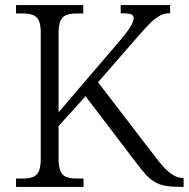

<svg xmlns="http://www.w3.org/2000/svg" viewBox="-20 -734 741 754"><path d="M43 0V-33H69Q92 -33 107.5 -38Q123 -43 131.5 -59.5Q140 -76 140 -109V-605Q140 -639 131.5 -655Q123 -671 107.5 -676Q92 -681 69 -681H43V-714H307V-681H281Q258 -681 242 -675.5Q226 -670 218 -653.5Q210 -637 210 -603V-293L448 -571Q471 -598 483 -615Q495 -632 500 -643.5Q505 -655 505 -663Q505 -675 492.5 -678.5Q480 -682 454 -682V-714H648V-682Q624 -682 605 -671Q586 -660 566 -639.5Q546 -619 520 -589L365 -411L592 -115Q614 -86 632 -68.5Q650 -51 666.5 -43Q683 -35 699 -35H701V0H692Q656 0 632 -4Q608 -8 589.5 -18.5Q571 -29 553.5 -47.5Q536 -66 514 -96L316 -356L210 -239V-111Q210 -78 218 -61Q226 -44 242 -38.5Q258 -33 281 -33H308V0Z"/></svg>

Font: Noto Rashi Hebrew Light
Style: Regular
Weight: 300
Version: Version 1.006